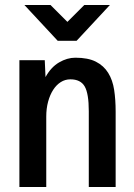

<svg xmlns="http://www.w3.org/2000/svg" viewBox="-20 -768 540 772"><path d="M445 -16H337V-321Q337 -392 320.5 -420.5Q304 -449 263 -449Q242 -449 224.5 -438Q207 -427 194 -407Q181 -387 173.5 -359.5Q166 -332 166 -299V-16H58V-526H160L163 -458Q185 -498 217.5 -517Q250 -536 283 -536Q334 -536 365.5 -520Q397 -504 415 -475Q433 -446 439 -406.5Q445 -367 445 -319ZM212 -604 78 -748H183L251 -680L319 -748H422L288 -604Z"/></svg>

Font: D2Coding
Style: Bold
Weight: 700
Monospace: yes
Designer: Yong-Rak Park; Jeong-Hwan Yoon; Sang-Min Lee;
Foundry: NHN Corporation
Version: Version 1.3.2; Build 20180524